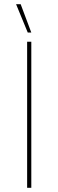

<svg xmlns="http://www.w3.org/2000/svg" viewBox="-20 -900 280 920"><path d="M113 -744H130L79 -880H57ZM110 0H130V-700H110Z"/></svg>

Font: Fixel Text Thin
Style: Regular
Weight: 100
Width: 4
Designer: AlfaBravo + MacPaw
Foundry: Kyrylo Tkachov, Marchela Mozhyna, Serhii Makarenko, Maria Weinstein, Zakhar Kryvoshyya
Version: Version 1.211